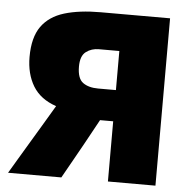

<svg xmlns="http://www.w3.org/2000/svg" viewBox="-51 -764 802 815"><g transform="rotate(5 349.5 -356.5)"><path d="M13 0Q29 -27.5 51 -64Q72.5 -100 95.2 -138Q118 -176 138 -209.5L191.5 -299.5Q123.5 -322.5 92.2 -374.2Q61 -426 61 -498Q61 -581 94.2 -627.8Q127.5 -674.5 191.2 -693.8Q255 -713 345 -713H641V0H438.5V-256.5H382.5L323 -148Q303 -112.5 283 -76.5Q262.5 -40 240 0ZM362.5 -389.5H438.5V-556H351.5Q320 -556 296.8 -538.5Q273.5 -521 273.5 -475.5Q273.5 -424.5 297.8 -407Q322 -389.5 362.5 -389.5Z"/></g></svg>

Font: Heraclito ExtraBold
Style: Regular
Weight: 800
Designer: Kostas Bartsokas (font) & Cristiano Sobral (main changes)
Foundry: Kostas Bartsokas (font) & Cristiano Sobral (main changes)
Version: Version 1.00;July 8, 2020;FontCreator 13.0.0.2655 64-bit